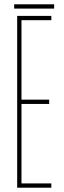

<svg xmlns="http://www.w3.org/2000/svg" viewBox="-20 -874 299 894"><path d="M60 0V-800H219V-780H80V-410H209V-390H80V-20H219V0ZM46 -834V-854H232V-834Z"/></svg>

Font: Big Shoulders Display Thin
Style: Regular
Weight: 100
Designer: Patric King
Foundry: XO Type Co
Version: Version 1.000; ttfautohint (v1.8.2)